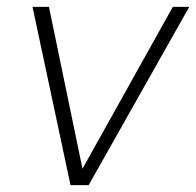

<svg xmlns="http://www.w3.org/2000/svg" viewBox="-20 -541 573 561"><path d="M186 0 75 -521H123L221 -48L485 -521H533L239 0Z"/></svg>

Font: DM Sans 10pt ExtraLight
Style: Italic
Weight: 250
Italic angle: -10°
Version: Version 4.004;gftools[0.9.30]